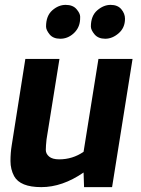

<svg xmlns="http://www.w3.org/2000/svg" viewBox="-20 -755 580 788"><path d="M323 -47Q236 13 149.5 13Q63 13 38 -32Q23 -60 23 -94Q23 -128 28 -158L84 -513H224L171 -183Q168 -155 168 -139.5Q168 -124 181.5 -112.5Q195 -101 223 -101Q278 -101 323 -132L384 -513H524L440 13H325ZM308 -667Q304 -637 280.5 -616.5Q257 -596 227.5 -596Q198 -596 183.5 -614Q169 -632 169 -646Q169 -690 194.5 -712.5Q220 -735 249.5 -735Q279 -735 294 -717.5Q309 -700 309 -686.5Q309 -673 308 -667ZM493 -678Q493 -641 467 -618.5Q441 -596 412 -596Q383 -596 368 -614Q353 -632 353 -646Q353 -690 379 -712.5Q405 -735 434 -735Q463 -735 478 -717Q493 -699 493 -678Z"/></svg>

Font: Rambla
Style: Bold Italic
Weight: 700
Italic angle: -12°
Designer: Martin Sommaruga
Foundry: Martin Sommaruga
Version: Version 1.001